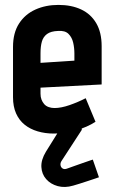

<svg xmlns="http://www.w3.org/2000/svg" viewBox="-20 -531 466 782"><path d="M313 -12H223V-3L167 87Q147 120 148.5 149Q150 178 168 198.5Q186 219 215 227Q244 235 278 225Q286 223 303 217.5Q320 212 338.5 206Q357 200 370 195.5Q383 191 383 191L358 119Q358 119 346 123Q334 127 317 133Q300 139 283 145Q266 151 255 155Q243 160 235.5 155.5Q228 151 226.5 142Q225 133 231 124L313 -2ZM145 -149V-174L394 -187V-343Q394 -399 372 -436.5Q350 -474 310.5 -492.5Q271 -511 218 -511Q166 -511 124 -492Q82 -473 57.5 -435Q33 -397 33 -340V-135Q33 -97 45.5 -69Q58 -41 80.5 -23Q103 -5 133.5 4Q164 13 199 13Q244 13 289.5 0Q335 -13 369 -35L329 -131Q298 -115 263.5 -103Q229 -91 202 -91Q189 -91 178 -95Q167 -99 160 -107Q153 -115 149 -125.5Q145 -136 145 -149ZM283 -313V-284L145 -275V-314Q145 -342 150.5 -361.5Q156 -381 171.5 -392.5Q187 -404 217 -405Q245 -407 259 -393Q273 -379 278 -357.5Q283 -336 283 -313Z"/></svg>

Font: Advent Pro
Style: Bold
Weight: 700
Designer: VivaRado, Andreas Kalpakidis
Foundry: VivaRado, Andreas Kalpakidis
Version: Version 3.000